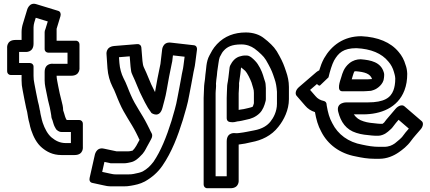

<svg xmlns="http://www.w3.org/2000/svg" viewBox="-20 -775 2294 1024"><path d="M170.7 -680.2 234.8 -660.6 222.4 -620.2C219.6 -614.6 218.1 -608.1 218.1 -603.7V-513.7C218.1 -501.6 227 -494.1 237.7 -494.1H340.1V-434.9H262.3C262.3 -434.9 218.1 -440.5 218.1 -390.7V-345.7C218.1 -321.6 224.7 -298.5 227.5 -282.6C232 -255.3 239.7 -225.3 245.6 -201.9C248.7 -182.7 252 -171.9 253.2 -160.3C253.7 -143.8 259 -137.2 259.9 -133.5L264.9 -116.6C267.9 -105.4 273.8 -94.4 279.3 -85.5C283.4 -81.6 292.9 -71.1 307.7 -71.1H358.1V-11.9H332.3C299.2 -11.9 276.7 -24.1 255.3 -41.6C234.4 -58.9 218.1 -89.7 207.9 -120.2L203.2 -136.2L199.3 -153.5C197.7 -161 195.4 -168.8 194.8 -174.7C194.5 -181.3 193.5 -183.9 192.1 -188.4C190.7 -195.6 189.6 -204.2 187.2 -214.1L182.3 -233.6C175.8 -266 169.6 -294.2 163.4 -329C160.2 -343.8 158.9 -356.6 158.9 -370.3V-419.3C158.9 -431.4 150 -438.9 139.3 -438.9L81.9 -438.9V-498.1H114.7C114.7 -498.1 158.9 -492.5 158.9 -542.3L158.9 -629.3C158.9 -646.8 166.5 -666.2 170.7 -680.2ZM327.1 -153.5 322.1 -170.4C319.6 -179.7 317 -185.6 316.9 -186.4C316.8 -205.9 312 -221.8 308.2 -237.1C302.1 -261.5 294.8 -290 290.5 -315.4C287.2 -334.1 281.9 -356.4 281.9 -370.3V-371.1L359.7 -371.1C409.5 -371.1 403.9 -415.3 403.9 -415.3L403.9 -538.3C403.9 -549 396.4 -557.9 384.3 -557.9H281.9V-621.4L302.4 -688.8C305.9 -700.4 302.4 -713.4 291.1 -716.9L173.1 -752.9C133.6 -765 123.6 -719.3 123.6 -719.3C116.6 -696.3 109.9 -674.4 102.8 -650.7C98 -636.1 95.1 -619.5 95.1 -604.7V-561.9H62.3C12.5 -561.9 18.1 -517.7 18.1 -517.7V-394.7C18.1 -384 25.6 -375.1 37.7 -375.1H95.1V-345.7C95.1 -328.4 96.8 -312.5 100.6 -295C106.6 -260.7 113.2 -230.7 119.7 -198.4L124.7 -178.6C128.9 -155.9 130.4 -139.1 136.9 -117.7L140.7 -100.5C140.8 -100.2 140.9 -99.5 141 -99.1L146.1 -81.8C158.1 -45.9 175.7 -10.3 204.7 13.6C229.1 33.6 260.4 51.9 307.7 51.9L377.7 51.9C427.5 51.9 421.9 7.7 421.9 7.7V-115.3C421.9 -126 414.4 -134.9 402.3 -134.9H336.2C332.9 -138.1 328.1 -149.5 327.1 -153.5Z M614.6 -469.9 671.8 -474.6 676.2 -420.3C676.9 -414 677.7 -408.1 678.2 -404.5C679.5 -390 683.2 -381.1 687.3 -373C703.7 -340.1 721 -289.3 741.4 -251.7L753.3 -228C763.2 -208.1 774.5 -190.2 787.9 -172.3C787.9 -172.3 831.6 -140.5 846.9 -201.6C853.8 -229.4 862.7 -256.8 868.4 -291.2C877.5 -342.5 885.9 -390.5 896 -436C898.4 -445.9 899.5 -451.9 899.8 -458.2L902.3 -479.6L964.6 -472.5L958.3 -423.9C956.8 -407.7 950.4 -386.8 946.5 -360.3C940.2 -323 934.2 -296.6 926.6 -254.9C919 -209.4 907 -174.2 894.6 -130C868 -45.2 837.7 30.7 798.6 87.9C779.8 112.3 764.9 125.8 741.6 139.1C731.4 144.3 713.6 148.9 692.5 152.7C684.6 154.3 675.7 155.1 664.3 155.1L599.3 155.1C585 155.1 576.7 152.9 566.4 150.7L525 141.7L537 88.5L562.7 93.9C569 95.9 570.4 95.9 574.7 95.9H639.7C657.2 95.9 669.2 91.8 677.2 90.4C702.1 85.8 722.4 64 727.1 59.3C748 40.9 756.2 21.9 762.5 10.2C773.6 -8.6 779.1 -20.9 786.4 -33.7C792.4 -44.2 793.2 -55.5 789.6 -62.4L780.1 -80.5C779.6 -82.2 779.1 -83.3 778.7 -84.1L764.7 -112C737.2 -167 701.5 -212.5 678.1 -267.3C666.4 -292.3 653.4 -332.2 638.5 -358.5C627.2 -381.2 619.1 -409.6 616.8 -439.3C615.9 -449.4 615.2 -460.4 614.6 -469.9ZM589.9 -529.8C541 -525.8 548.2 -483.9 548.2 -483.9C549.9 -460 551.2 -435 553.2 -410.7C556 -374.2 565.5 -341.5 579.5 -313.5C592.5 -290.8 604.5 -253.5 617.9 -224.7C643.4 -165.6 680.1 -118.3 705.3 -68L717.8 -42.8C718 -42.2 718.8 -39.8 719.4 -38.6L724.3 -29.3C713.3 -8.3 701.2 15.6 687.2 28.3C674.7 30.9 672.1 32.1 664.3 32.1H601.2C600.7 32 599.9 31.8 599.3 31.6L533.3 17.6C491.2 8.7 484.9 54.4 484.9 54.4L457.9 174.4C455 187.3 460.5 197.9 471.6 200.3L530.9 213.2C542.1 216.3 557.5 218.9 574.7 218.9H639.7C653.9 218.9 665.5 218 679.5 215.3C701.5 211.3 725.7 207.1 752.5 192.9C791.3 171 822.7 143 846.1 108.9C896.2 36.1 927.7 -47.3 955.4 -136C967.6 -179.3 980.9 -218.2 989.4 -269.1C996.5 -308.3 1002.9 -336.3 1009.5 -375.7C1012.4 -396.1 1019.2 -416.8 1021.7 -442L1030.6 -510.5C1032.2 -522.5 1025.8 -532.4 1014.1 -533.7L891.1 -547.7C845.7 -552.9 844.3 -507.1 844.3 -507.1L836.3 -439.1C835.7 -434.1 836.3 -435.2 834 -425.9C823.4 -378 815.6 -333.7 806.8 -283.9L800.6 -296.3C781.6 -331.2 765.7 -378.9 746.7 -417.1C743 -425 741.1 -437.6 739.8 -449.7L733.8 -522.4C732.9 -532.9 724.4 -540.8 711.9 -539.8ZM859 -116Z M1189.1 -252.7V-143.7C1189.1 -131.9 1197.3 -124.9 1207.5 -124.1C1225.9 -120.5 1240.9 -126.6 1245.7 -127.4C1252.9 -128.2 1260.9 -129.2 1268.8 -131L1293.8 -136.7C1318 -141 1343.7 -150.3 1365.7 -172.3C1381.3 -188 1390.9 -213 1395.7 -233C1397 -237.1 1397.9 -241.3 1397.9 -246.3L1397.9 -305.3C1397.9 -310.4 1396.9 -317.6 1396.9 -320.3C1396.9 -330.5 1393.4 -342.9 1388.6 -355L1382.9 -374C1376.6 -395 1360 -431 1340.5 -450.5C1334.4 -456.6 1314.6 -478.9 1296.3 -478.9L1282.3 -478.9C1277 -478.9 1267.9 -476.5 1265 -475.7C1234.5 -469.8 1218.1 -446.5 1208.3 -427C1206.2 -422.8 1204.8 -418 1204.4 -414.4C1202.1 -396.5 1200.1 -379.5 1198.3 -362.3L1195.4 -341.9C1194.3 -333.8 1191.1 -323.6 1191.1 -306.7C1191.1 -296.3 1189.1 -273.9 1189.1 -252.7ZM1254.9 -332C1255.1 -335.4 1257.5 -345.1 1258.7 -359L1261.7 -379.7C1263.1 -393.8 1264.1 -402.6 1265.6 -415.4C1272.5 -411 1279 -404.3 1288.1 -396.9C1299 -385.5 1314.2 -353.9 1321.3 -335.4L1327.1 -316C1328.8 -310.2 1331.2 -302.9 1333.2 -293.1C1333.3 -288.6 1333.5 -285.5 1334.1 -279.3V-224.4C1332.4 -217.3 1330.2 -210.7 1327.6 -205.7C1324.5 -204 1315.3 -201.3 1305.2 -199L1280.1 -193.2C1274.7 -192.3 1268.6 -191.3 1262.4 -190.6C1257.4 -189.9 1257.3 -189.8 1252.9 -188.8V-277.3C1252.9 -291.1 1256.1 -312.7 1254.9 -332ZM1131.9 -329.2C1132.3 -342.2 1134.9 -356.3 1136.7 -372.4L1138.6 -393.3C1144.7 -428.1 1146.1 -455.9 1152 -470.5C1164.2 -492.9 1164 -495 1174.9 -506.5C1191.4 -524.1 1215.1 -538.1 1266.7 -538.1C1296.3 -538.1 1318.6 -528.8 1337.3 -515.9L1356.5 -500.6C1383.9 -475.9 1392.4 -468.4 1411.5 -431.6C1429.2 -398.9 1432.9 -388.5 1444.3 -354.2C1451.9 -332.9 1455 -312.8 1457.1 -285.7V-221.7C1457.1 -180.5 1438.6 -146.3 1421.6 -125.5C1406 -106.5 1380.2 -87.5 1334 -79.4C1309.1 -75 1286.1 -69 1255.6 -65.6C1247.1 -64.4 1241.5 -64.3 1235.4 -64.8C1235.4 -64.8 1189.1 -73.1 1189.1 -20.7V165.1L1129.9 165.1V-277.3C1129.9 -293.9 1133.8 -313 1131.9 -329.2ZM1066.1 -252.7V209.3C1066.1 220 1073.6 228.9 1085.7 228.9H1208.7C1258.5 228.9 1252.9 184.7 1252.9 184.7V-4.1C1276.1 -7 1298.3 -10.8 1321.5 -16.9C1374.2 -26.6 1427.6 -50.5 1465.2 -99.4C1493.9 -135.1 1520.9 -188.1 1520.9 -246.3L1520.9 -311.3C1520.9 -340.8 1514.6 -368.9 1505.7 -393.8C1494.7 -426.8 1488.3 -443.7 1470.5 -476.4C1450.3 -515.6 1435.3 -530.5 1407.5 -555.4L1387.1 -571.8C1365 -589.4 1331.9 -601.9 1291.3 -601.9C1230.1 -601.9 1177.7 -582.5 1137.1 -539.5C1114.5 -515.4 1105.9 -495.3 1097.3 -479.8C1078.1 -445.2 1080.5 -404.9 1075.6 -378.2C1075.5 -377.5 1075.3 -376.2 1075.3 -375.3L1073.3 -353.6C1071.9 -341.8 1068.1 -321.9 1068.1 -302.7C1068.1 -287.6 1066.1 -269.2 1066.1 -252.7Z M1973.5 -295.3C1991.9 -301.4 2026.1 -326.2 2027.8 -359.8C2028.8 -367.2 2028.9 -371.4 2028.9 -378.3C2028.9 -382 2027.8 -385.8 2027 -388.7C2011.2 -444 1957.4 -454.4 1905.4 -458.8C1904.7 -458.8 1903.8 -458.9 1903.3 -458.9C1883.7 -458.9 1862.3 -453.3 1843.1 -437.6C1813.5 -413.4 1805.8 -382.6 1800.7 -365.3C1793.1 -341.5 1773 -288.1 1806.7 -288.1H1916.7C1929.9 -288.1 1944.6 -290.1 1950.7 -290.1C1959.7 -290.1 1964.8 -292.4 1973.5 -295.3ZM1964.3 -353.4C1956.8 -352.9 1945.8 -351.9 1941.3 -351.9H1855.9C1857.1 -356.4 1858.9 -362.9 1861.4 -370.7C1864.9 -382.8 1868 -390.7 1870.2 -394.2C1871.5 -394.6 1873.7 -395 1877.7 -395.1C1925.8 -391 1954.8 -382 1964.3 -353.4ZM1685.6 -318.2C1685.6 -318.2 1731.8 -361.7 1732 -362.5C1739.7 -395.8 1750.6 -431.1 1761.7 -452.2C1785.2 -492.9 1810.8 -517.9 1881.1 -518.1C1958.8 -514.3 2015.9 -490.4 2051.5 -446.5C2064.9 -431.4 2075.4 -411.8 2080.9 -391.5C2083.7 -381.4 2087.5 -370.4 2088.1 -356.2C2088.1 -329.4 2084.1 -308.5 2078.1 -292.9C2063.4 -254 2029.5 -228.9 1941.3 -228.9H1827.3C1827.3 -228.9 1771 -230.1 1783.8 -178.9C1797.4 -124.7 1825.4 -83.1 1880.7 -66.2C1908.9 -56.9 1936.3 -54.9 1962.7 -52.3C1969.2 -51.4 1973.8 -51.1 1979.7 -51.1H1998.7C2011.4 -51.1 2028.2 -58.1 2036.3 -63.4C2043 -67.9 2054.1 -75.7 2066.7 -88.3C2077.1 -98.8 2080.8 -106.9 2091.7 -119.6L2105.8 -136.1L2160.4 -89.1C2148.2 -75.1 2137.3 -62.4 2125.1 -45.3C2121.8 -40.4 2100.4 -21.3 2086 -10.4C2070.9 0 2054.7 8.1 2027.3 8.1H2003.3C1970 8.1 1943.2 3.3 1912 -3.4C1837.3 -16.6 1781.9 -58.6 1752.5 -117.4C1736.7 -145.5 1729.2 -173.4 1722.5 -211.8C1722 -214.3 1721.9 -215.6 1721.9 -217.3C1721.9 -227.2 1715.9 -234.5 1707.5 -236.3C1687.5 -240.8 1674.4 -248.3 1662.4 -262.6L1633.8 -295.5L1670.4 -326.9C1674.3 -322.5 1678.4 -318.8 1685.6 -318.2ZM2151.9 -381.8C2151.1 -399.8 2148.4 -415.3 2142.7 -429.7C2135.7 -454.7 2123 -478.5 2106.5 -497.5C2063.6 -549.9 1995.2 -577.7 1906.9 -581.9C1812.4 -581.9 1747.5 -532.4 1708.3 -463.8C1696.6 -442 1689.8 -423.4 1682.5 -399.7C1677.6 -397.6 1672.2 -394.6 1667.4 -390.5L1574.4 -310.5C1555.6 -294.3 1553.2 -274.1 1561.7 -264.3L1607.6 -211.4C1621.3 -195.2 1637.7 -184.2 1659.7 -177.1C1666.5 -139.2 1675.5 -104.7 1693.5 -72.6C1727.3 -5.5 1791.5 43.9 1878 59.4C1908.2 65.9 1940.5 71.9 1978.7 71.9H2002.7C2044.2 71.9 2080.1 55.9 2107.3 36.9C2125.7 23.9 2151.9 5 2173.1 -25C2185.9 -42.8 2205.2 -63.7 2224.7 -86.6C2235.7 -99.5 2240.1 -119.4 2229.6 -128.4L2136.6 -208.4C2123.8 -219.4 2102.7 -209.9 2090.3 -195.4L2050.3 -148.4C2043.9 -140.9 2037.3 -133.6 2028.7 -121.5C2027 -120.1 2023.3 -117.1 2020.5 -114.9H2004.3C2000.5 -114.9 1998 -115 1993.3 -115.7C1963.8 -118.6 1941.6 -120.4 1919.3 -127.8C1895 -135.1 1879.7 -146.8 1867 -165.1H1916.7C2009.6 -165.1 2101.4 -199.2 2137.1 -293.2C2147.5 -320.7 2151.9 -348.7 2151.9 -381.8Z"/></svg>

Font: Tape
Style: Regular
Weight: 500
Foundry: Cannot Into Space Fonts
Version: Version 0.97